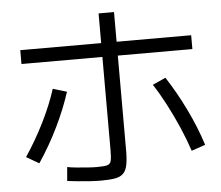

<svg xmlns="http://www.w3.org/2000/svg" viewBox="-56 -877 1113 967"><g transform="rotate(-5 500.0 -393.0)"><path d="M415 27Q392 27 361.5 25Q331 23 300.5 20Q270 17 246 14L252 -56Q273 -52 299.5 -49.5Q326 -47 353 -45Q380 -43 400 -43Q436 -43 452.5 -47Q469 -51 473 -68Q477 -85 477 -121V-813H555V-113Q555 -69 549.5 -41Q544 -13 529.5 2Q515 17 487.5 22Q460 27 415 27ZM50 -124Q103 -203 146 -289.5Q189 -376 214 -455L284 -434Q258 -352 214.5 -262Q171 -172 114 -87ZM884 -83Q864 -143 837.5 -204Q811 -265 780.5 -323.5Q750 -382 718 -431L784 -461Q835 -383 880 -290.5Q925 -198 954 -107ZM68 -593V-663H932V-593Z"/></g></svg>

Font: M PLUS 2 Thin
Style: Regular
Weight: 400
Version: Version 1.001